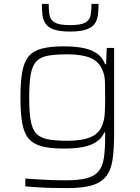

<svg xmlns="http://www.w3.org/2000/svg" viewBox="-20 -756 720 986"><path d="M325 210Q286 210 245.5 209Q205 208 169 205.5Q133 203 110 201V161Q143 163 180 165.5Q217 168 252 169Q287 170 316 170Q384 170 424.5 159.5Q465 149 486 124Q507 99 513.5 55Q520 11 520 -56V-76H516Q502 -45 474.5 -27Q447 -9 405.5 -1Q364 7 309 7Q239 7 195 -4.5Q151 -16 127 -44.5Q103 -73 94 -124.5Q85 -176 85 -255Q85 -334 94 -385.5Q103 -437 127 -466Q151 -495 195 -506.5Q239 -518 309 -518Q354 -518 396.5 -511.5Q439 -505 471.5 -485.5Q504 -466 520 -426H525L528 -510H566V-67Q566 11 558 64.5Q550 118 524.5 150Q499 182 451.5 196Q404 210 325 210ZM326 -33Q400 -33 443.5 -51Q487 -69 503 -108Q516 -138 518 -174Q520 -210 520 -255Q520 -300 519 -335Q518 -370 506 -396Q488 -441 443.5 -459Q399 -477 326 -477Q263 -477 224 -469.5Q185 -462 165 -439Q145 -416 137.5 -372Q130 -328 130 -255Q130 -182 137.5 -138Q145 -94 165 -71.5Q185 -49 224 -41Q263 -33 326 -33ZM340 -594Q286 -594 256.5 -604.5Q227 -615 214 -634.5Q201 -654 198 -679.5Q195 -705 195 -736H230Q230 -701 235 -676.5Q240 -652 263 -639.5Q286 -627 340 -627Q394 -627 417 -639.5Q440 -652 445 -676.5Q450 -701 450 -736H486Q486 -705 483 -679.5Q480 -654 466.5 -634.5Q453 -615 423 -604.5Q393 -594 340 -594Z"/></svg>

Font: Saira Expanded ExtraLight
Style: Regular
Weight: 250
Width: 7
Designer: Hector Gatti with collaboration of the Omnibus-Type team
Foundry: Omnibus-Type
Version: Version 1.101